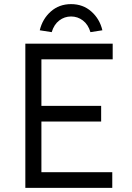

<svg xmlns="http://www.w3.org/2000/svg" viewBox="-20 -912 639 932"><path d="M103 0V-700H527V-624H181V-398H471V-322H181V-76H525V0ZM231 -756 173 -765Q186 -820 226.5 -856Q267 -892 325 -892Q383 -892 423.5 -856Q464 -820 477 -765L419 -756Q408 -793 382.5 -812.5Q357 -832 325 -832Q293 -832 267.5 -812.5Q242 -793 231 -756Z"/></svg>

Font: Lexend Deca Light
Style: Regular
Weight: 300
Designer: Bonnie Shaver-Troup, Thomas Jockin
Foundry: Lexend
Version: Version 1.008; ttfautohint (v1.8.4.7-5d5b)